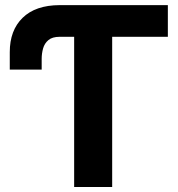

<svg xmlns="http://www.w3.org/2000/svg" viewBox="-20 -748 711 768"><path d="M352.1 -727.5V-600.8H218.6Q189.3 -600.8 173.7 -587.7Q158.1 -574.7 152.4 -554.4Q146.7 -534.1 146.7 -512.1V-469.5H19.1V-539.5Q19 -626.6 70.5 -676.8Q121.9 -727.1 218.6 -727.5ZM651.4 -727.5V-600.8H428.7V0H276.6V-600.8H245.3V-727.5Z"/></svg>

Font: Inter Tight
Style: Regular
Weight: 400
Designer: Rasmus Andersson
Foundry: rsms
Version: Version 3.002